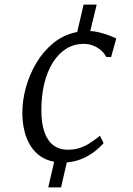

<svg xmlns="http://www.w3.org/2000/svg" viewBox="-20 -700 579 838"><path d="M190.5 118 216.5 6Q150.5 -6 114.2 -62.2Q78 -118.5 77.5 -209Q77.5 -261.5 93 -318Q108.5 -374.5 138.8 -425.5Q169 -476.5 213.8 -512.8Q258.5 -549 317 -560.5L345 -680H402L374 -564.5Q391 -564 412.5 -558.8Q434 -553.5 454.5 -546Q475 -538.5 487.5 -532L465 -451L443.5 -451.5Q435 -468.5 420 -481.2Q405 -494 386.2 -501.2Q367.5 -508.5 346 -508.5Q303.5 -508.5 269.5 -487.5Q235.5 -466.5 211 -427.8Q186.5 -389 173.5 -336Q160.5 -283 160.5 -219Q160.5 -162 174 -123.5Q187.5 -85 213.2 -65.8Q239 -46.5 275.5 -46.5Q305 -46.5 328.2 -54.2Q351.5 -62 372.5 -75.8Q393.5 -89.5 416.5 -107.5L432 -75Q420.5 -61.5 398.5 -43.2Q376.5 -25 344.8 -10Q313 5 271.5 9L246.5 118Z"/></svg>

Font: Merriweather 24pt Light
Style: Italic
Weight: 300
Italic angle: -7.8°
Version: Version 2.101